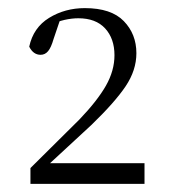

<svg xmlns="http://www.w3.org/2000/svg" viewBox="-20 -913 417 473"><path d="M55 -460V-499L176 -619Q220 -665 241 -702Q262 -739 262 -777Q262 -818 239 -843Q216 -868 173 -868Q157 -868 139 -864Q121 -860 101 -850L131 -873L112 -817Q106 -796 98.5 -787Q91 -778 80 -778Q62 -778 52 -798Q62 -845 101 -869Q140 -893 189 -893Q254 -893 285 -861Q316 -829 316 -782Q316 -740 289.5 -700.5Q263 -661 205 -605L86 -495L95 -520L97 -511H336V-460Z"/></svg>

Font: Noto Serif JP
Style: Regular
Weight: 200
Designer: Ryoko NISHIZUKA 西塚涼子 (kana & ideographs); Frank Grießhammer (Latin, Greek & Cyrillic); Wenlong ZHANG 张文龙 (bopomofo); San
Foundry: Adobe
Version: Version 2.001;hotconv 1.1.0;makeotfexe 2.6.0